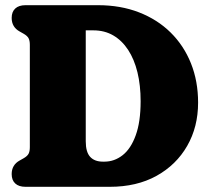

<svg xmlns="http://www.w3.org/2000/svg" viewBox="-20 -720 808 740"><path d="M25 -49Q25 -84.5 56 -101.5L71 -110Q85 -118 90 -127.2Q95 -136.5 95 -153V-547Q95 -563.5 90 -572.8Q85 -582 71 -590L56 -598.5Q25 -615.5 25 -651Q25 -674.5 38.8 -687.2Q52.5 -700 78.5 -700H358Q444.5 -700 515.5 -672.5Q586.5 -645 637.5 -594.8Q688.5 -544.5 716 -475.8Q743.5 -407 743.5 -324.5Q743.5 -231 701.5 -157.8Q659.5 -84.5 583.2 -42.2Q507 0 403 0H78.5Q52.5 0 38.8 -12.8Q25 -25.5 25 -49ZM382.5 -97Q421 -97 452.8 -122Q484.5 -147 503.2 -198.8Q522 -250.5 522 -330Q522 -391 509.8 -441.2Q497.5 -491.5 473.8 -527.8Q450 -564 416.5 -583.5Q383 -603 340 -603H310.5V-175.5Q310.5 -134 327.5 -115.5Q344.5 -97 376.5 -97Z"/></svg>

Font: Fraunces 144pt S100 Black
Style: Regular
Weight: 900
Version: Version 1.000